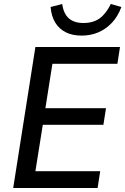

<svg xmlns="http://www.w3.org/2000/svg" viewBox="-20 -940 627 960"><path d="M46 0 157 -705H580L567 -621H242L207 -399H510L497 -316H194L157 -84H481L468 0ZM388 -762Q342 -762 309 -778.5Q276 -795 256.5 -826.5Q237 -858 233 -905L291 -920Q298 -871 324.5 -848Q351 -825 397 -825Q446 -825 478 -848Q510 -871 534 -920L587 -905Q569 -857 539 -825.5Q509 -794 471 -778Q433 -762 388 -762Z"/></svg>

Font: Nunito Sans 10pt SemiCondensed SemiBold
Style: Italic
Weight: 600
Width: 4
Italic angle: -9°
Designer: Vernon Adams
Foundry: Vernon Adams
Version: Version 3.101;gftools[0.9.27]